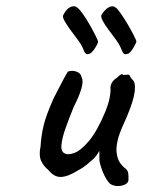

<svg xmlns="http://www.w3.org/2000/svg" viewBox="-20 -600 464 625"><path d="M338 -2Q328 -12 319.5 -29.5Q311 -47 305 -70Q303 -78 303.5 -90.5Q304 -103 303 -109Q300 -102 293.5 -93.5Q287 -85 281 -80Q277 -76 263 -64.5Q249 -53 235 -46Q202 -25 179 -24Q156 -23 137 -47Q121 -60 113.5 -77.5Q106 -95 112 -123Q114 -158 122 -191.5Q130 -225 155 -281Q176 -322 187 -342.5Q198 -363 201 -367Q216 -372 230 -366.5Q244 -361 246 -347Q252 -337 245 -312Q238 -287 220 -252Q206 -218 194 -184.5Q182 -151 180 -128Q178 -105 192 -100Q201 -95 221.5 -102Q242 -109 269 -140.5Q296 -172 323 -237Q331 -257 335 -272.5Q339 -288 340 -307Q338 -319 343.5 -329.5Q349 -340 361 -347Q365 -352 372 -356.5Q379 -361 381 -356L397 -357Q401 -358 403.5 -351.5Q406 -345 411 -341Q422 -332 418.5 -302Q415 -272 392 -218Q373 -177 366.5 -156Q360 -135 359 -115Q359 -97 364.5 -82Q370 -67 385 -54Q396 -47 397.5 -35.5Q399 -24 398 -12Q396 -3 385 1.5Q374 6 361 5.5Q348 5 338 -2ZM274 -426Q263 -421 258.5 -426Q254 -431 248 -447Q243 -458 231 -473.5Q219 -489 207.5 -505Q196 -521 189 -534Q182 -547 187 -553Q197 -572 210 -577.5Q223 -583 232 -575Q238 -571 249.5 -555Q261 -539 272 -519.5Q283 -500 291 -484Q299 -468 299 -465Q300 -463 296 -455Q292 -447 286 -438.5Q280 -430 274 -426ZM399 -426Q387 -421 382.5 -426Q378 -431 372 -447Q367 -458 355.5 -473.5Q344 -489 332 -505Q320 -521 313.5 -534Q307 -547 311 -553Q323 -571 335.5 -577Q348 -583 357 -575Q363 -571 374 -555Q385 -539 396.5 -519.5Q408 -500 416 -484Q424 -468 424 -465Q424 -463 420 -455Q416 -447 410.5 -438.5Q405 -430 399 -426Z"/></svg>

Font: Caveat Medium
Style: Regular
Weight: 500
Designer: Pablo Impallari
Foundry: Pablo Impallari
Version: Version 2.000